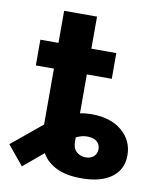

<svg xmlns="http://www.w3.org/2000/svg" viewBox="-112 -727 668 800"><g transform="rotate(10 222.0 -327.5)"><path d="M285.6 9.8Q218.3 9.8 176 -12.5Q133.8 -34.7 114.3 -74.5Q94.7 -114.3 94.7 -166V-300.8H233.9V-135.3Q233.9 -107.9 250 -93.5Q266.1 -79.1 288.6 -79.1Q309.6 -79.1 322.8 -90.8Q335.9 -102.5 335.9 -121.6Q335.9 -140.1 323.7 -152.1Q311.5 -164.1 288.1 -165.5Q272.5 -167 256.8 -162.8Q241.2 -158.7 222.4 -147.5Q203.6 -136.2 178.2 -117.2L33.7 3.9L-33.7 -78.1L104 -191.4Q140.1 -221.7 186.5 -241.2Q232.9 -260.7 282.7 -260.7Q363.3 -260.7 411.1 -220.5Q459 -180.2 459 -117.2Q459 -57.6 413.8 -23.9Q368.7 9.8 285.6 9.8ZM94.7 -194.3V-665H233.9V-194.3ZM18.1 -420.4V-529.3H339.4V-420.4Z"/></g></svg>

Font: Inter Cardless Tabular Bold
Style: Bold
Weight: 700
Designer: Rasmus Andersson
Foundry: rsms
Version: Version 4.000;git-4fc901f